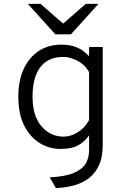

<svg xmlns="http://www.w3.org/2000/svg" viewBox="-20 -752 656 985"><path d="M267 213 235 158Q318 153.5 361.5 134Q405 114.5 421 84.8Q437 55 437 20V-58Q415.5 -26 381.8 -7Q348 12 290 12Q233 12 183.8 -18Q134.5 -48 104.2 -107.5Q74 -167 74 -256Q74 -340 102.2 -399.8Q130.5 -459.5 180 -491.2Q229.5 -523 294 -523Q336.5 -523 365.2 -512.2Q394 -501.5 411.2 -487.2Q428.5 -473 437 -463V-511H507V-8Q507 55 487.2 97Q467.5 139 433.8 163.8Q400 188.5 357 199.8Q314 211 267 213ZM306 -51Q343 -51 379.5 -73.8Q416 -96.5 437 -136V-382Q415.5 -420.5 377.2 -440.2Q339 -460 306 -460Q226.5 -460 186.8 -407.2Q147 -354.5 147 -256Q147 -158 192.5 -104.5Q238 -51 306 -51ZM264 -576 123 -732H188L304 -631L420 -732H485L344 -576Z"/></svg>

Font: Overpass Mono Light Light
Style: Regular
Weight: 300
Monospace: yes
Version: Version 4.000